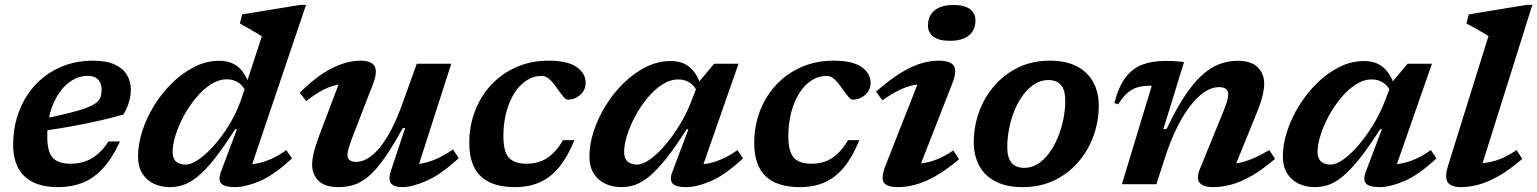

<svg xmlns="http://www.w3.org/2000/svg" viewBox="-20 -756 6309 788"><path d="M339.5 -444.5Q313 -444.5 288.5 -433Q264 -421.5 243.2 -399.8Q222.5 -378 206.8 -347.5Q191 -317 182.5 -279Q174 -241 174 -196.5Q174 -133 196.5 -108.5Q219 -84 270.5 -84Q300.5 -84 327.8 -93Q355 -102 379.2 -122Q403.5 -142 425 -175.5H472.5Q440 -105 401.2 -63.8Q362.5 -22.5 317.2 -5.2Q272 12 219 12Q157.5 12 116.2 -8Q75 -28 54.5 -67Q34 -106 34 -162Q34 -220 49 -271.8Q64 -323.5 92.5 -366.5Q121 -409.5 161.2 -441Q201.5 -472.5 251.8 -489.8Q302 -507 360.5 -507Q417 -507 451.2 -491Q485.5 -475 501.2 -448Q517 -421 517 -388Q517 -363 509 -336.2Q501 -309.5 486.5 -286Q444.5 -274 400.8 -263.8Q357 -253.5 313.2 -245Q269.5 -236.5 226.5 -229.5Q183.5 -222.5 143.5 -217.5L146.5 -266Q217 -280.5 263.2 -292Q309.5 -303.5 336.5 -314Q363.5 -324.5 376.5 -335.5Q389.5 -346.5 393.2 -359.2Q397 -372 397 -389Q397 -406 390.5 -418.5Q384 -431 371.5 -437.8Q359 -444.5 339.5 -444.5Z M994.5 -369.5Q979.5 -403.5 958.5 -417Q937.5 -430.5 911 -430.5Q877.5 -430.5 845.2 -409.8Q813 -389 784.8 -355Q756.5 -321 734.8 -281Q713 -241 700.8 -201.8Q688.5 -162.5 688.5 -132Q688.5 -105.5 702.5 -93Q716.5 -80.5 742 -80.5Q761 -80.5 785.5 -95.2Q810 -110 837 -136.5Q864 -163 889.8 -197.8Q915.5 -232.5 936.8 -272.5Q958 -312.5 972 -354.5L1054.5 -606.5Q1045.5 -613 1029.5 -622.5Q1013.5 -632 996 -642Q978.5 -652 964.5 -659.5L974 -697L1213 -736H1236L1000 -37.5L972.5 -81.5Q1002 -79.5 1031 -84.5Q1060 -89.5 1090.8 -102.8Q1121.5 -116 1155 -140L1178.5 -106Q1104 -37 1045.8 -12.5Q987.5 12 944 12Q902.5 12 888.2 -2.8Q874 -17.5 887.5 -53L952.5 -225.5H945Q897 -150.5 859.8 -103.5Q822.5 -56.5 791.5 -31.5Q760.5 -6.5 732.8 2.8Q705 12 677 12Q641 12 611.2 -2Q581.5 -16 564 -44.2Q546.5 -72.5 546.5 -114.5Q546.5 -164 564 -218.2Q581.5 -272.5 613 -323.5Q644.5 -374.5 686.8 -415.8Q729 -457 778 -481.8Q827 -506.5 879.5 -506.5Q929 -506.5 959.5 -479.5Q990 -452.5 1006 -399Z M1584 -54 1643 -231 1632.5 -229.5Q1591 -154 1557.2 -106.2Q1523.5 -58.5 1493.2 -32.8Q1463 -7 1433 2.5Q1403 12 1368.5 12Q1313.5 12 1287.2 -14.2Q1261 -40.5 1261 -80.5Q1261 -101 1268 -130Q1275 -159 1293.5 -208.5L1386 -453L1412 -412.5Q1382.5 -413 1354 -405.5Q1325.5 -398 1297 -382.2Q1268.5 -366.5 1237 -341L1210 -375.5Q1260.5 -425.5 1304.8 -454.2Q1349 -483 1387.8 -495Q1426.5 -507 1459.5 -507Q1504.5 -507 1517.2 -484.2Q1530 -461.5 1512 -414L1424 -186.5Q1414.5 -160.5 1410.2 -145Q1406 -129.5 1406 -120Q1406 -105.5 1415.5 -98.5Q1425 -91.5 1442.5 -91.5Q1461 -91.5 1483.8 -103Q1506.5 -114.5 1531.2 -141.8Q1556 -169 1581.8 -216.2Q1607.5 -263.5 1633 -334.5L1690.5 -494.5H1832L1685 -36.5L1654 -81.5Q1682.5 -80 1711.8 -85.2Q1741 -90.5 1772.5 -104.5Q1804 -118.5 1839 -142.5L1863 -107Q1788 -38.5 1729.2 -13.2Q1670.5 12 1632.5 12Q1597.5 12 1585 -3.2Q1572.5 -18.5 1584 -54Z M2204.5 -444.5Q2169.5 -444.5 2140.5 -425.5Q2111.5 -406.5 2090.2 -372.5Q2069 -338.5 2057.5 -293.5Q2046 -248.5 2046 -196.5Q2046 -133 2068.8 -108.5Q2091.5 -84 2141.5 -84Q2172 -84 2198 -93.5Q2224 -103 2247.2 -124.5Q2270.5 -146 2291 -181H2337.5Q2310 -113 2275 -70.2Q2240 -27.5 2195.5 -7.8Q2151 12 2093.5 12Q1999.5 12 1952.8 -32.8Q1906 -77.5 1906 -169Q1906 -240 1929.8 -301.2Q1953.5 -362.5 1997 -408.8Q2040.5 -455 2100.2 -481Q2160 -507 2231.5 -507Q2309.5 -507 2346.5 -481Q2383.5 -455 2383.5 -416.5Q2383.5 -386 2361.2 -366.5Q2339 -347 2310 -347Q2302 -347 2290.8 -360.8Q2279.5 -374.5 2264 -396.5Q2249 -418.5 2234.2 -431.5Q2219.5 -444.5 2204.5 -444.5Z M2740.5 -53.5 2805.5 -225.5H2798Q2750.5 -150.5 2713 -103.8Q2675.5 -57 2644.5 -31.8Q2613.5 -6.5 2586 2.8Q2558.5 12 2530 12Q2494 12 2464.2 -2Q2434.5 -16 2416.8 -44Q2399 -72 2399 -114.5Q2399 -164 2416.8 -218Q2434.5 -272 2466 -323Q2497.5 -374 2539.8 -415.2Q2582 -456.5 2631 -481Q2680 -505.5 2732.5 -505.5Q2781.5 -505.5 2812.2 -478.8Q2843 -452 2859 -398L2847.5 -368.5Q2832.5 -402.5 2811.8 -416.2Q2791 -430 2764 -430Q2730.5 -430 2698.2 -409.2Q2666 -388.5 2637.8 -354.5Q2609.5 -320.5 2587.8 -280.5Q2566 -240.5 2553.8 -201.5Q2541.5 -162.5 2541.5 -132Q2541.5 -105.5 2555.8 -93Q2570 -80.5 2595 -80.5Q2618 -80.5 2648.2 -102.2Q2678.5 -124 2709.8 -160.5Q2741 -197 2768.5 -241.8Q2796 -286.5 2814 -332L2847.5 -418.5L2911 -494.5H3011L2851.5 -37.5L2824 -81.5Q2853 -79.5 2882 -84.5Q2911 -89.5 2942 -102.8Q2973 -116 3006.5 -140L3029.5 -106Q2955 -37 2897 -12.5Q2839 12 2795.5 12Q2754 12 2740.2 -3Q2726.5 -18 2740.5 -53.5Z M3374 -444.5Q3339 -444.5 3310 -425.5Q3281 -406.5 3259.8 -372.5Q3238.5 -338.5 3227 -293.5Q3215.5 -248.5 3215.5 -196.5Q3215.5 -133 3238.2 -108.5Q3261 -84 3311 -84Q3341.5 -84 3367.5 -93.5Q3393.5 -103 3416.8 -124.5Q3440 -146 3460.5 -181H3507Q3479.5 -113 3444.5 -70.2Q3409.5 -27.5 3365 -7.8Q3320.5 12 3263 12Q3169 12 3122.2 -32.8Q3075.5 -77.5 3075.5 -169Q3075.5 -240 3099.2 -301.2Q3123 -362.5 3166.5 -408.8Q3210 -455 3269.8 -481Q3329.5 -507 3401 -507Q3479 -507 3516 -481Q3553 -455 3553 -416.5Q3553 -386 3530.8 -366.5Q3508.5 -347 3479.5 -347Q3471.5 -347 3460.2 -360.8Q3449 -374.5 3433.5 -396.5Q3418.5 -418.5 3403.8 -431.5Q3389 -444.5 3374 -444.5Z M3615.5 -79.5 3761.5 -450.5 3790.5 -411Q3760.5 -412.5 3731.5 -407Q3702.5 -401.5 3670.8 -386.2Q3639 -371 3601.5 -344L3575.5 -380Q3633.5 -431 3679.5 -458.5Q3725.5 -486 3762.8 -496.5Q3800 -507 3831 -507Q3882 -507 3895 -485.2Q3908 -463.5 3889 -415L3743 -42L3711 -84.5Q3742.5 -82.5 3771.8 -87Q3801 -91.5 3830.8 -104.2Q3860.5 -117 3892.5 -138.5L3916 -102.5Q3865 -59 3820.5 -33.8Q3776 -8.5 3737.5 1.8Q3699 12 3665.5 12Q3620 12 3607.2 -7.2Q3594.5 -26.5 3615.5 -79.5ZM3788.5 -652Q3788.5 -676.5 3799.8 -695.2Q3811 -714 3834.2 -724.8Q3857.5 -735.5 3894 -735.5Q3938.5 -735.5 3961 -718.5Q3983.5 -701.5 3983.5 -671.5Q3983.5 -647.5 3972.5 -628.8Q3961.5 -610 3938.2 -599.2Q3915 -588.5 3878 -588.5Q3833.5 -588.5 3811 -605.5Q3788.5 -622.5 3788.5 -652Z M4288 -507Q4356.5 -507 4401 -483Q4445.5 -459 4467.5 -417.8Q4489.5 -376.5 4489.5 -322.5Q4489.5 -256.5 4467.2 -196.2Q4445 -136 4403.8 -89Q4362.5 -42 4305.2 -15Q4248 12 4177.5 12Q4109.5 12 4064.8 -11.8Q4020 -35.5 3998.2 -77.2Q3976.5 -119 3976.5 -172Q3976.5 -238 3998.8 -298.2Q4021 -358.5 4062.2 -405.5Q4103.5 -452.5 4160.8 -479.8Q4218 -507 4288 -507ZM4183.5 -67Q4213.5 -67 4239.2 -83.2Q4265 -99.5 4285.8 -127.5Q4306.5 -155.5 4321.2 -191Q4336 -226.5 4344 -265.8Q4352 -305 4352 -343.5Q4352 -386.5 4334.2 -407Q4316.5 -427.5 4282.5 -427.5Q4252.5 -427.5 4226.5 -411.2Q4200.5 -395 4179.8 -367.2Q4159 -339.5 4144.2 -303.8Q4129.5 -268 4121.8 -229Q4114 -190 4114 -151.5Q4114 -108.5 4131.8 -87.8Q4149.5 -67 4183.5 -67Z M4569 -328 4553.5 -333Q4571 -401 4599.8 -438.5Q4628.5 -476 4669.2 -491Q4710 -506 4763.5 -506Q4777.5 -506 4789.2 -505.5Q4801 -505 4812.8 -504.2Q4824.5 -503.5 4839.5 -501.5L4754.5 -225.5L4768 -227Q4805.5 -306 4841 -360Q4876.5 -414 4911.5 -446Q4946.5 -478 4982.8 -492.2Q5019 -506.5 5059 -506.5Q5115.5 -506.5 5142 -479.8Q5168.5 -453 5168.5 -412.5Q5168.5 -392 5161.8 -363.5Q5155 -335 5137 -290.5L5036 -42L5008.5 -83.5Q5035 -82 5061.8 -86.8Q5088.5 -91.5 5119.8 -104.5Q5151 -117.5 5189.5 -140L5213 -104Q5160.5 -59 5115.5 -33.5Q5070.5 -8 5031.8 2Q4993 12 4958 12Q4918.5 12 4903.5 -5.8Q4888.5 -23.5 4904.5 -62.5L5000.5 -297.5Q5012.5 -327.5 5016.8 -343Q5021 -358.5 5021 -369Q5021 -382.5 5011.8 -390.5Q5002.5 -398.5 4982.5 -398.5Q4954 -398.5 4924.2 -379Q4894.5 -359.5 4865.2 -321.8Q4836 -284 4809.2 -229.8Q4782.5 -175.5 4760.5 -106.5L4726 0H4584.5L4707 -404Q4706 -404 4704.2 -404Q4702.5 -404 4701 -404Q4672 -404 4649.8 -398Q4627.5 -392 4608.2 -375.5Q4589 -359 4569 -328Z M5586.5 -53.5 5651.5 -225.5H5644Q5596.5 -150.5 5559 -103.8Q5521.5 -57 5490.5 -31.8Q5459.5 -6.5 5432 2.8Q5404.5 12 5376 12Q5340 12 5310.2 -2Q5280.5 -16 5262.8 -44Q5245 -72 5245 -114.5Q5245 -164 5262.8 -218Q5280.5 -272 5312 -323Q5343.5 -374 5385.8 -415.2Q5428 -456.5 5477 -481Q5526 -505.5 5578.5 -505.5Q5627.5 -505.5 5658.2 -478.8Q5689 -452 5705 -398L5693.5 -368.5Q5678.5 -402.5 5657.8 -416.2Q5637 -430 5610 -430Q5576.5 -430 5544.2 -409.2Q5512 -388.5 5483.8 -354.5Q5455.5 -320.5 5433.8 -280.5Q5412 -240.5 5399.8 -201.5Q5387.5 -162.5 5387.5 -132Q5387.5 -105.5 5401.8 -93Q5416 -80.5 5441 -80.5Q5464 -80.5 5494.2 -102.2Q5524.5 -124 5555.8 -160.5Q5587 -197 5614.5 -241.8Q5642 -286.5 5660 -332L5693.5 -418.5L5757 -494.5H5857L5697.5 -37.5L5670 -81.5Q5699 -79.5 5728 -84.5Q5757 -89.5 5788 -102.8Q5819 -116 5852.5 -140L5875.5 -106Q5801 -37 5743 -12.5Q5685 12 5641.5 12Q5600 12 5586.2 -3Q5572.5 -18 5586.5 -53.5Z M6089 -608Q6080 -614 6064.2 -623.2Q6048.5 -632.5 6030.8 -642.2Q6013 -652 5998.5 -659.5L6008 -697L6245.5 -736H6269L6050 -39.5L6019 -86.5Q6050.5 -84 6080.5 -88.2Q6110.5 -92.5 6141.2 -105.2Q6172 -118 6204.5 -140L6227.5 -104Q6175 -58.5 6130.2 -33.2Q6085.5 -8 6047.5 2Q6009.5 12 5975.5 12Q5935 12 5921.5 -8.2Q5908 -28.5 5924 -79Z"/></svg>

Font: Newsreader 9pt SemiBold
Style: Italic
Weight: 600
Italic angle: -17°
Designer: Hugues Gentile
Foundry: Production Type
Version: Version 1.003